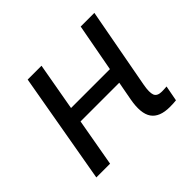

<svg xmlns="http://www.w3.org/2000/svg" viewBox="-129 -676 844 844"><g transform="rotate(-45 293.0 -254.5)"><path d="M40.5 0 131.3 -517.6H217.3L177.7 -294.4H419.4L460.9 -517.6H545.9L476.1 -141.6Q468.3 -99.6 475.3 -81.3Q482.4 -63 511.2 -63Q525.4 -63 541.5 -64.5L527.8 7.8Q512.2 9.8 488.3 9.8Q424.8 9.8 400.4 -25.4Q376 -60.5 390.1 -136.7L406.2 -223.1H165.5L126 0Z"/></g></svg>

Font: Cascadia Mono PL SemiLight
Style: Italic
Weight: 350
Italic angle: -10°
Monospace: yes
Designer: Aaron Bell
Foundry: Saja Typeworks
Version: Version 2404.023; ttfautohint (v1.8.4)